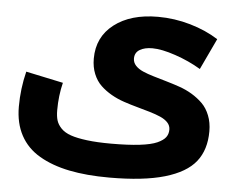

<svg xmlns="http://www.w3.org/2000/svg" viewBox="-53 -586 1095 886"><g transform="rotate(5 494.5 -143.5)"><path d="M483.9 235.8Q378.4 235.8 297.9 219.5Q217.3 203.1 158.9 168.9Q100.6 134.8 70.3 78.6Q40 22.5 40 -54.2Q40 -137.2 60.1 -217.8L232.9 -181.2Q217.8 -120.6 217.8 -53.2Q217.8 -25.4 223.6 -6.1Q229.5 13.2 246.1 30.3Q262.7 47.4 291.5 57.4Q320.3 67.4 366.9 73.2Q413.6 79.1 479 79.1Q557.6 79.1 610.8 72.8Q664.1 66.4 691.7 54Q719.2 41.5 730.2 26.6Q741.2 11.7 741.2 -8.8Q741.2 -27.3 728.3 -41.3Q715.3 -55.2 693.6 -64.7Q671.9 -74.2 643.8 -82.5Q615.7 -90.8 584.5 -99.4Q553.2 -107.9 522 -118.4Q490.7 -128.9 462.6 -145Q434.6 -161.1 412.8 -181.9Q391.1 -202.6 378.2 -234.1Q365.2 -265.6 365.2 -305.2Q365.2 -405.3 441.4 -464.1Q517.6 -522.9 644 -522.9Q720.7 -522.9 794.4 -501.5Q868.2 -480 924.8 -443.8L856.9 -299.8Q802.2 -332.5 738 -354.2Q673.8 -376 630.9 -376Q594.7 -376 572.3 -362.5Q549.8 -349.1 549.8 -321.8Q549.8 -303.2 562.7 -289.1Q575.7 -274.9 597.4 -265.4Q619.1 -255.9 647.2 -247.6Q675.3 -239.3 706.5 -230.2Q737.8 -221.2 769 -210.4Q800.3 -199.7 828.4 -182.9Q856.4 -166 878.2 -144.5Q899.9 -123 912.8 -90.3Q925.8 -57.6 925.8 -17.1Q925.8 68.8 882.3 123.5Q838.9 178.2 740.5 207Q642.1 235.8 483.9 235.8Z"/></g></svg>

Font: Montserrat-Arabic
Style: Bold
Weight: 700
Designer: Mohamed Gaber
Foundry: Kief Type Foundry
Version: Version 5.008;PS 005.008;hotconv 1.0.88;makeotf.lib2.5.64775